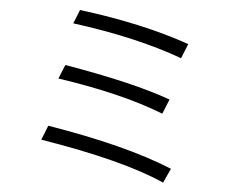

<svg xmlns="http://www.w3.org/2000/svg" viewBox="-53 -816 1107 901"><g transform="rotate(5 500.0 -365.5)"><path d="M288 -752Q584 -715 808 -637L780 -568Q565 -647 262 -687ZM242 -489Q571 -433 743 -370L715 -301Q520 -378 215 -423ZM187 -198Q556 -138 778 -47L747 21Q550 -67 160 -130Z"/></g></svg>

Font: Source Han Sans CN Normal
Style: Regular
Weight: 350
Designer: Ryoko NISHIZUKA 西塚涼子 (kana, bopomofo & ideographs); Paul D. Hunt (Latin, Greek & Cyrillic); Sandoll Communications 산돌커뮤니
Foundry: Adobe
Version: Version 2.004;hotconv 1.0.118;makeotfexe 2.5.65603